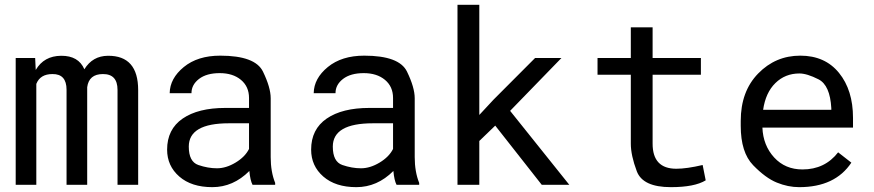

<svg xmlns="http://www.w3.org/2000/svg" viewBox="-20 -770 3641 800"><path d="M555.7 -394.5V0H469.7V-395.5Q469.7 -461.9 408.7 -461.4Q350.6 -461.4 343.3 -406.7V0H257.3V-396Q257.3 -462.4 198.2 -461.4Q147.5 -461.4 131.3 -420.4V0H45.4V-528.3H126.5L128.9 -478.5Q163.1 -537.1 234.9 -537.6Q307.1 -538.1 331.5 -481.4Q365.7 -537.1 429.7 -537.6Q555.7 -538.6 555.7 -394.5Z M933.6 -256.3Q766.6 -256.3 766.6 -159.2Q766.6 -96.2 806.4 -82.5Q846.2 -68.8 884 -68.8Q921.9 -68.8 961.4 -92.5Q1001 -116.2 1017.6 -149.4V-256.3ZM1019 -57.6Q951.7 9.8 864.7 9.8Q777.8 9.8 727.1 -34.4Q676.3 -78.6 676.3 -146.5Q676.3 -231.4 741 -275.9Q805.7 -320.3 918.9 -320.3H1017.6V-361.8Q1017.6 -409.2 983.9 -437.3Q950.2 -465.3 895.5 -465.3Q840.8 -465.3 809.3 -441.2Q777.8 -417 777.8 -381.8H687Q688 -443.4 745.8 -490.7Q803.7 -538.1 897.5 -538.1Q1043.5 -538.1 1075.7 -471.7Q1107.9 -405.3 1107.9 -360.8V-115.2Q1107.9 -54.2 1126.5 -7.8V0H1032.2Q1022.5 -18.6 1019 -57.6Z M1533.7 -256.3Q1366.7 -256.3 1366.7 -159.2Q1366.7 -96.2 1406.5 -82.5Q1446.3 -68.8 1484.1 -68.8Q1522 -68.8 1561.5 -92.5Q1601.1 -116.2 1617.7 -149.4V-256.3ZM1619.1 -57.6Q1551.8 9.8 1464.8 9.8Q1377.9 9.8 1327.1 -34.4Q1276.4 -78.6 1276.4 -146.5Q1276.4 -231.4 1341.1 -275.9Q1405.8 -320.3 1519 -320.3H1617.7V-361.8Q1617.7 -409.2 1584 -437.3Q1550.3 -465.3 1495.6 -465.3Q1440.9 -465.3 1409.4 -441.2Q1377.9 -417 1377.9 -381.8H1287.1Q1288.1 -443.4 1345.9 -490.7Q1403.8 -538.1 1497.6 -538.1Q1643.6 -538.1 1675.8 -471.7Q1708 -405.3 1708 -360.8V-115.2Q1708 -54.2 1726.6 -7.8V0H1632.3Q1622.6 -18.6 1619.1 -57.6Z M1977.1 0H1886.2V-750H1977.1V-291L2036.1 -354.5L2209.5 -528.3H2319.3L2105.5 -308.1L2352.1 0H2237.3L2043.5 -246.6L1977.1 -182.6Z M2797.9 -66.9Q2841.3 -66.9 2907.7 -82.5L2920.4 -18.6Q2874 9.8 2775.4 9.8Q2658.2 9.8 2633.3 -56.4Q2608.4 -122.6 2608.4 -171.4V-458.5H2469.7V-528.3H2608.4V-656.2H2699.2V-528.3H2900.4V-458.5H2699.2V-171.4Q2699.2 -66.9 2797.9 -66.9Z M3311 -463.9Q3251.5 -463.9 3210.7 -423.8Q3169.9 -383.8 3159.7 -312.5H3443.8V-319.3Q3438.5 -415 3390.4 -439.5Q3342.3 -463.9 3311 -463.9ZM3527.3 -92.3Q3459.5 9.8 3310.1 9.8Q3263.2 9.8 3216.6 -9.3Q3169.9 -28.3 3118.2 -81.5Q3066.4 -134.8 3066.4 -245.6V-266.1Q3066.4 -389.2 3138.9 -463.6Q3211.4 -538.1 3314.5 -538.1Q3417.5 -538.1 3475.8 -466.3Q3534.2 -394.5 3534.2 -278.8V-238.3H3156.7Q3159.7 -164.1 3205.6 -114Q3251.5 -64 3323.7 -64Q3417 -64 3472.2 -135.3Z"/></svg>

Font: RobotoMono-Regular
Style: Regular
Weight: 400
Designer: Google
Version: Version 2.000985; 2015; ttfautohint (v1.3)